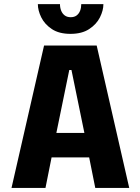

<svg xmlns="http://www.w3.org/2000/svg" viewBox="-20 -924 690 944"><path d="M615.4 0H448.4L418.4 -150H233.6L203.6 0H36.6L196.6 -700H455.4ZM320.6 -579.7 257.1 -270.3H394.9L331.4 -579.7ZM326.6 -757.5Q270.3 -757.5 234.9 -781.1Q199.6 -804.6 182.8 -838.7Q166.1 -872.8 166.1 -903.8H274.9Q274.9 -886.1 280.7 -871.6Q286.4 -857.1 298.1 -848.2Q309.8 -839.4 327.6 -839.4Q345.6 -839.4 357 -848.2Q368.5 -857.1 374 -871.6Q379.5 -886.1 379.5 -903.8H488.4Q488.4 -872.8 471.4 -838.7Q454.4 -804.6 418.5 -781.1Q382.6 -757.5 326.6 -757.5Z"/></svg>

Font: Trispace Thin
Style: Regular
Weight: 100
Designer: Tyler Finck
Foundry: Etcetera Type Company
Version: Version 1.210